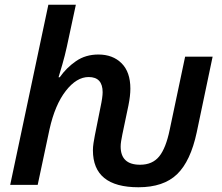

<svg xmlns="http://www.w3.org/2000/svg" viewBox="-20 -780 936 810"><path d="M564 10Q670 10 727 -45Q784 -100 810 -222L877 -541H761L696 -233Q680 -155 651.5 -120Q623 -85 571 -85Q489 -85 489 -162Q489 -172 491 -184.5Q493 -197 496 -212L522 -336Q530 -376 530 -406Q530 -476 493 -513Q456 -550 395 -550Q341 -550 300.5 -522Q260 -494 232 -454H227Q232 -470 243 -508Q254 -546 262 -583L300 -760H184L23 0H139L189 -235Q212 -338 257.5 -396.5Q303 -455 354 -455Q413 -455 413 -391Q413 -370 404 -328L380 -208Q377 -193 374.5 -176.5Q372 -160 372 -146Q372 10 564 10Z"/></svg>

Font: Noto Sans UI Medium
Style: Italic
Weight: 500
Italic angle: -12°
Designer: Monotype Design Team
Foundry: Monotype Imaging Inc.
Version: Version 1.901